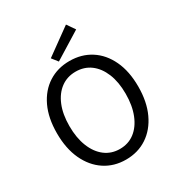

<svg xmlns="http://www.w3.org/2000/svg" viewBox="-203 -1001 1069 1148"><g transform="rotate(-30 332.0 -427.5)"><path d="M332 12Q249.7 12 186.4 -29.9Q123.2 -71.8 87.4 -148.7Q51.7 -225.5 51.7 -330.8Q51.7 -436 87.4 -511.6Q123.2 -587.2 186.4 -627.7Q249.7 -668.3 332 -668.3Q414.9 -668.3 478.1 -627.7Q541.4 -587.2 577.1 -511.6Q612.9 -436 612.9 -330.8Q612.9 -225.5 577.1 -148.7Q541.4 -71.8 478.1 -29.9Q414.9 12 332 12ZM332 -61.5Q390.9 -61.5 434.2 -94.7Q477.5 -127.9 501.8 -188.6Q526.1 -249.3 526.1 -330.8Q526.1 -412.3 501.8 -471.4Q477.5 -530.4 434.2 -562.6Q390.9 -594.8 332 -594.8Q273.6 -594.8 230 -562.6Q186.4 -530.4 162.1 -471.4Q137.8 -412.3 137.8 -330.8Q137.8 -249.3 162.1 -188.6Q186.4 -127.9 230 -94.7Q273.6 -61.5 332 -61.5ZM276.4 -696.8 244.2 -737.8 423.5 -867.3 461.9 -811.7Z"/></g></svg>

Font: Source Sans Variable
Style: Regular
Weight: 200
Designer: Paul D. Hunt
Foundry: Adobe Systems Incorporated
Version: Version 3.006;hotconv 1.0.111;makeotfexe 2.5.65597